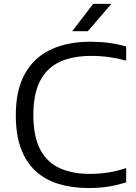

<svg xmlns="http://www.w3.org/2000/svg" viewBox="-20 -966 704 996"><path d="M441 9.5Q355 9.5 285.2 -11.5Q215.5 -32.5 165.8 -77.5Q116 -122.5 89 -194.5Q62 -266.5 62 -368.5Q62 -498 108.5 -582.2Q155 -666.5 241.8 -708Q328.5 -749.5 449 -749.5Q501 -749.5 545.5 -743.5Q590 -737.5 634.5 -725V-651.5Q591.5 -663.5 546.2 -669.8Q501 -676 453 -676Q356.5 -676 289.5 -644.8Q222.5 -613.5 187.8 -546Q153 -478.5 153 -370.5Q153 -258 188.5 -190.8Q224 -123.5 289.5 -93.8Q355 -64 445.5 -64Q494 -64 539 -70.8Q584 -77.5 634.5 -94V-20.5Q589.5 -5.5 541.8 2Q494 9.5 441 9.5ZM354.5 -804 463.5 -946H558L435.5 -804Z"/></svg>

Font: Encode Sans SC Expanded
Style: Regular
Weight: 400
Width: 7
Designer: Multiple Designers
Foundry: Impallari Type
Version: Version 3.002